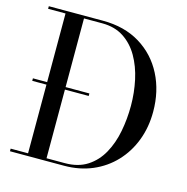

<svg xmlns="http://www.w3.org/2000/svg" viewBox="-109 -854 935 959"><g transform="rotate(15 358.0 -375.0)"><path d="M306.5 0H26.5V-13.5H116.5V-736.5H26.5V-750H306.5Q418 -750 498.8 -700.8Q579.5 -651.5 623 -566.5Q666.5 -481.5 666.5 -375Q666.5 -295 640.5 -226.8Q614.5 -158.5 566.5 -107.5Q518.5 -56.5 452.2 -28.2Q386 0 306.5 0ZM306.5 -736.5H212V-13.5H306.5Q375.5 -13.5 422.5 -44Q469.5 -74.5 498 -126Q526.5 -177.5 539 -242.2Q551.5 -307 551.5 -375Q551.5 -443 537.5 -507.8Q523.5 -572.5 494 -624Q464.5 -675.5 418 -706Q371.5 -736.5 306.5 -736.5ZM43 -381.5H335V-368.5H43Z"/></g></svg>

Font: Bodoni Moda 16pt
Style: Regular
Weight: 400
Version: Version 2.3